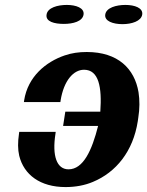

<svg xmlns="http://www.w3.org/2000/svg" viewBox="-20 -749 597 779"><path d="M57 -206C52 -172 52 -143 58 -117C77 -40 143 10 246 10C286 10 324 3 357 -11C451 -50 520 -135 539 -257L541 -271C547 -308 547 -343 542 -375C526 -470 459 -538 332 -538C300 -538 271 -534 242 -524C166 -498 93 -438 78 -342L77 -335H225L226 -342C239 -422 278 -466 321 -466C381 -466 394 -395 387 -296H245L236 -238H378C353 -139 318 -62 258 -62C210 -62 191 -117 205 -206L206 -214H58ZM169 -690C164 -661 201 -652 239 -652C276 -652 315 -662 319 -690C323 -717 288 -729 251 -729C214 -729 173 -718 169 -690ZM407 -690C403 -663 439 -651 477 -651C514 -651 553 -663 557 -690C561 -717 526 -729 489 -729C452 -729 411 -718 407 -690Z"/></svg>

Font: Aerodynamic
Style: BdObl
Weight: 500
Designer: Google
Version: Version 2.000980; 2014